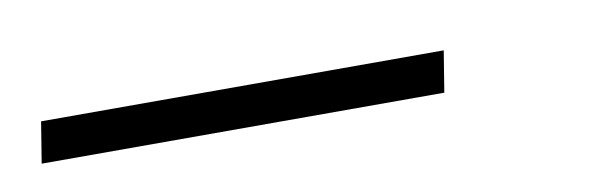

<svg xmlns="http://www.w3.org/2000/svg" viewBox="-23 -66 545 170"><g transform="rotate(-10 250.0 18.5)"><path d="M369 37H7L13 0H375Z"/></g></svg>

Font: Iosevka Extralight
Style: Italic
Weight: 200
Italic angle: -9°
Monospace: yes
Designer: Belleve Invis
Foundry: Belleve Invis
Version: Version 32.5.0; ttfautohint (v1.8.4)